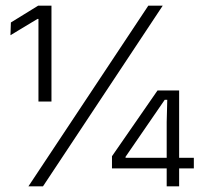

<svg xmlns="http://www.w3.org/2000/svg" viewBox="-20 -659 715 679"><path d="M116 -300V-592H112.5L17 -534.5L18.5 -579.5L115 -639H162V-300ZM80.5 0 504.5 -639H555.5L132 0ZM569.5 0V-227.5L571.5 -306H562.5L424 -104.5V-86.5L402.5 -101H665.5V-63.5H376V-106.5L537 -339H613.5V0Z"/></svg>

Font: Anek Odia Light
Style: Regular
Weight: 300
Designer: Yesha Goshar & Mahesh Sahu (Odia), Yesha Goshar (Latin)
Foundry: Ek Type
Version: Version 1.003